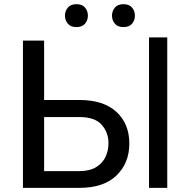

<svg xmlns="http://www.w3.org/2000/svg" viewBox="-20 -908 938 928"><path d="M605.1 -214.5Q605.1 -119.7 543 -59.8Q480.8 0 363.6 0H90.9V-711.6H193.2V-424.7H363.6Q480.8 -424.7 543 -367Q605.1 -309.3 605.1 -214.5ZM193.2 -81H363.6Q413.4 -81 444.4 -100Q475.5 -119 489.9 -149.7Q504.3 -180.4 504.3 -215.9Q504.3 -268.1 471.2 -305.2Q438.2 -342.3 363.6 -342.3H193.2ZM788.4 -727.3V0H700.3V-727.3ZM294 -832.4Q294 -854.8 307.9 -871.3Q321.7 -887.8 349.4 -887.8Q377.1 -887.8 391 -871.3Q404.8 -854.8 404.8 -832.4Q404.8 -810 391 -793.5Q377.1 -777 349.4 -777Q321.7 -777 307.9 -793.5Q294 -810 294 -832.4ZM521.3 -832.4Q521.3 -854.8 535.2 -871.3Q549 -887.8 576.7 -887.8Q604.4 -887.8 618.3 -871.3Q632.1 -854.8 632.1 -832.4Q632.1 -810 618.3 -793.5Q604.4 -777 576.7 -777Q549 -777 535.2 -793.5Q521.3 -810 521.3 -832.4Z"/></svg>

Font: Interface
Style: Regular
Weight: 400
Designer: Rasmus Andersson
Foundry: rsms
Version: Version 1.8